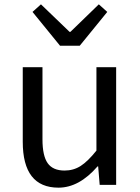

<svg xmlns="http://www.w3.org/2000/svg" viewBox="-20 -853 647 886"><path d="M250 13Q85 13 85 -199V-543H176V-210Q176 -134 200 -100Q224 -66 278 -66Q319 -66 352 -87Q385 -108 425 -158V-543H516V0H440L433 -85H430Q345 13 250 13ZM257 -642 130 -798 169 -833 301 -706H305L436 -833L475 -798L348 -642Z"/></svg>

Font: Noto Sans SC
Style: Regular
Weight: 400
Designer: Ryoko NISHIZUKA  (kana, bopomofo & ideographs); Paul D. Hunt (Latin, Greek & Cyrillic); Sandoll Communications , Soo-you
Foundry: Adobe
Version: Version 2.002;hotconv 1.0.116;makeotfexe 2.5.65601